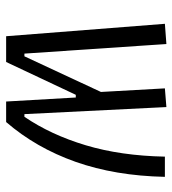

<svg xmlns="http://www.w3.org/2000/svg" viewBox="12 -574 562 626"><g transform="rotate(90 293.0 -261.0)"><path d="M311 0 297.9 -227.1H289.1L182.1 0H98.1L57.6 -517.6L123.5 -522.5L154.8 -59.6H163.6L279.8 -309.1L268.1 -517.6L329.1 -522.5L352.1 -59.6H360.8Q419.4 -145.5 453.6 -259.5Q487.8 -373.5 490.7 -517.6H556.6Q553.2 -355.5 507.6 -226.3Q461.9 -97.2 377.9 0Z"/></g></svg>

Font: Cascadia Code Light
Style: Italic
Weight: 300
Italic angle: -10°
Monospace: yes
Designer: Aaron Bell
Foundry: Saja Typeworks
Version: Version 2404.023; ttfautohint (v1.8.4)